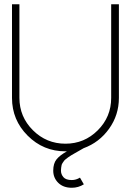

<svg xmlns="http://www.w3.org/2000/svg" viewBox="-20 -699 611 898"><path d="M265.1 99.1Q265.1 116.2 276.6 129.6Q288.1 143.1 315.9 143.1Q335.4 143.1 354 131.8L372.1 163.1Q346.2 179.2 315.9 179.2Q275.9 179.2 252.4 156Q229 132.8 229 99.1Q229 65.4 244.6 46.1Q260.3 26.9 293 8.8H286.1Q182.6 8.8 109.4 -64.5Q36.1 -137.7 36.1 -241.2V-679.2H70.8V-241.2Q70.8 -152.8 134 -89.8Q197.3 -26.9 286.1 -26.9Q374.5 -26.9 437.3 -89.6Q500 -152.3 500 -241.2V-679.2H536.1V-241.2Q536.1 -161.1 490.2 -96.9Q444.3 -32.7 371.1 -5.9Q363.3 -1.5 348.9 6.8Q334.5 15.1 329.1 18.1Q323.7 21 313.2 27.3Q302.7 33.7 299.1 36.6Q295.4 39.6 288.3 44.9Q281.2 50.3 279.1 54Q276.9 57.6 272.9 63Q269 68.4 268.1 73.5Q267.1 78.6 266.1 85.2Q265.1 91.8 265.1 99.1Z"/></svg>

Font: RawengulkSans
Style: Regular
Weight: 500
Designer: gluk (gluksza@wp.pl)
Foundry: gluk (gluksza@wp.pl)
Version: Version 0.94